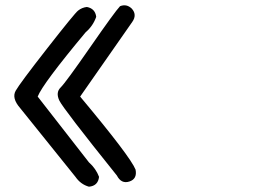

<svg xmlns="http://www.w3.org/2000/svg" viewBox="-20 -706 1040 724"><path d="M274.4 -666Q289.1 -677.7 307.6 -679.7Q338.9 -673.8 342.8 -642.6Q331.1 -608.4 302.7 -584Q140.6 -389.6 122.1 -341.8L315.4 -93.8Q341.8 -70.3 353.5 -39.1Q349.6 -4.9 315.4 -2Q284.2 -10.7 264.6 -39.1L55.7 -298.8Q23.4 -335.9 39.1 -363.8Q54.7 -391.6 158.2 -523.9Q261.7 -656.2 274.4 -666ZM432.6 -682.6Q457 -692.4 476.6 -673.8Q498 -650.4 478.5 -623Q469.7 -610.4 282.2 -341.8Q471.7 -115.2 491.2 -66.4Q498 -31.2 467.8 -21.5Q437.5 -11.7 420.9 -43.9Q217.8 -296.9 203.6 -327.1Q189.5 -357.4 208.5 -376Q227.5 -394.5 320.3 -528.3Q413.1 -662.1 432.6 -682.6Z"/></svg>

Font: NaikaiFont
Style: Regular
Weight: 400
Version: Version 1.67